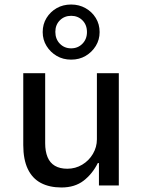

<svg xmlns="http://www.w3.org/2000/svg" viewBox="-20 -821 631 850"><path d="M252 9Q199 9 161 -11Q123 -31 103 -73Q83 -115 83 -179V-497H180V-187Q180 -151 190.5 -125.5Q201 -100 223 -87Q245 -74 278 -74Q314 -74 344 -92Q374 -110 391.5 -140Q409 -170 409 -204V-497H506V0H418V-99H413Q389 -51 350 -21Q311 9 252 9ZM295 -557Q259 -557 231 -573.5Q203 -590 186 -617.5Q169 -645 169 -679Q169 -714 186 -741.5Q203 -769 231 -785Q259 -801 295 -801Q330 -801 358.5 -785Q387 -769 404 -741.5Q421 -714 421 -679Q421 -645 404 -617.5Q387 -590 359 -573.5Q331 -557 295 -557ZM295 -607Q325 -607 345 -627.5Q365 -648 365 -679Q365 -711 345 -731Q325 -751 295 -751Q265 -751 245 -731Q225 -711 225 -680Q225 -648 245 -627.5Q265 -607 295 -607Z"/></svg>

Font: Nunito Sans 7pt SemiCondensed Medium
Style: Regular
Weight: 500
Width: 4
Designer: Vernon Adams
Foundry: Vernon Adams
Version: Version 3.101;gftools[0.9.27]